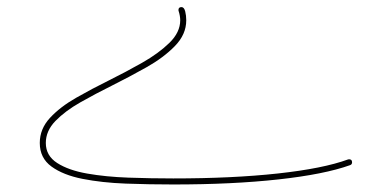

<svg xmlns="http://www.w3.org/2000/svg" viewBox="-20 -521 1078 528"><path d="M479 -501.5Q486.3 -501.5 489.3 -489.7Q492.2 -478 492.2 -465.3Q492.2 -426.3 460.9 -394.3Q429.7 -362.3 382.3 -335.7Q335 -309.1 287.1 -285.2Q242.7 -263.2 200.9 -239.5Q159.2 -215.8 132.6 -188.5Q106 -161.1 106 -127.9Q106 -92.8 137.2 -72.8Q168.5 -52.7 219.7 -43.7Q271 -34.7 333 -32.5Q395 -30.3 456.5 -30.3Q618.7 -30.3 743.9 -43.9Q869.1 -57.6 937 -82.5Q938 -83 939.9 -83Q948.2 -83 948.2 -74.7Q948.2 -68.8 942.9 -66.9Q872.1 -41.5 745.8 -27.6Q619.6 -13.7 456.5 -13.7Q390.6 -13.7 325.4 -16.1Q260.3 -18.6 207 -29.1Q153.8 -39.6 121.6 -63Q89.4 -86.4 89.4 -127.9Q89.4 -166.5 117.4 -196.8Q145.5 -227.1 189.2 -252Q232.9 -276.9 279.3 -299.8Q325.7 -322.8 370.8 -348.4Q416 -374 445.8 -403.1Q475.6 -432.1 475.6 -465.3Q475.6 -477.1 471.2 -490.7Q470.7 -491.2 470.7 -493.2Q470.7 -501.5 479 -501.5Z"/></svg>

Font: Mikhak-DS2-FD Thin
Style: Regular
Weight: 100
Designer: Amin Abedi
Version: Version 3.2